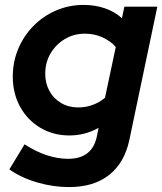

<svg xmlns="http://www.w3.org/2000/svg" viewBox="-20 -548 660 781"><path d="M261 213Q196 213 131 194Q66 175 18 141L80 39Q124 68 169 83Q214 98 257 98Q355 98 374 7L381 -28Q326 3 262 3Q197 3 144.5 -28Q92 -59 62 -113.5Q32 -168 32 -236Q32 -297 54.5 -350Q77 -403 116.5 -443Q156 -483 208.5 -505.5Q261 -528 320 -528Q366 -528 406 -514.5Q446 -501 476 -474L486 -521H620L506 22Q486 115 423.5 164Q361 213 261 213ZM298 -111Q359 -111 407 -150L451 -357Q430 -381 397 -396Q364 -411 325 -411Q280 -411 243.5 -389Q207 -367 185.5 -330.5Q164 -294 164 -248Q164 -209 181 -178Q198 -147 228.5 -129Q259 -111 298 -111Z"/></svg>

Font: Red Hat Display ExtraBold
Style: Italic
Weight: 800
Italic angle: -12°
Designer: Pentagram, MCKL
Foundry: Pentagram, MCKL
Version: Version 1.023